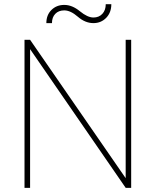

<svg xmlns="http://www.w3.org/2000/svg" viewBox="-20 -902 748 922"><path d="M609.9 0H583.5L124.5 -666V0H97.7V-710.9H124.5L583.5 -46.4V-710.9H609.9ZM514.6 -881.8Q514.6 -841.8 490 -816.4Q465.3 -791 428.7 -791Q389.2 -791 354 -821.5Q318.8 -852.1 288.6 -852.1Q261.2 -852.1 245.4 -835.4Q229.5 -818.8 229.5 -791H202.6Q202.6 -830.1 227.1 -854.2Q251.5 -878.4 288.6 -878.4Q326.7 -878.4 363.5 -848.1Q400.4 -817.9 428.7 -817.9Q455.1 -817.9 471.4 -835.4Q487.8 -853 487.8 -881.8Z"/></svg>

Font: RobotoDraft Thin
Style: Regular
Weight: 250
Version: Version 2.001153; 2014